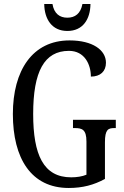

<svg xmlns="http://www.w3.org/2000/svg" viewBox="-20 -925 616 955"><path d="M315 -771C393 -771 429 -830 430 -905H390C381 -857 353 -837 315 -837C277 -837 249 -857 241 -905H200C201 -830 238 -771 315 -771ZM322 10C391 10 447 -5 502 -35V-217C502 -281 518 -288 549 -288H556V-329H343V-288H352C388 -288 410 -281 410 -221V-56C389 -47 361 -43 334 -43C196 -43 145 -155 145 -358C145 -569 200 -672 323 -672C401 -672 432 -604 432 -544C479 -544 507 -570 507 -613C507 -676 441 -724 326 -724C141 -724 44 -574 44 -358C44 -137 135 10 322 10Z"/></svg>

Font: Noto Serif Devanagari ExtraCondensed
Style: Regular
Weight: 400
Width: 2
Designer: Universal Thirst, Indian Type Foundry and the Monotype Design Team
Foundry: Monotype Imaging Inc.
Version: Version 2.004